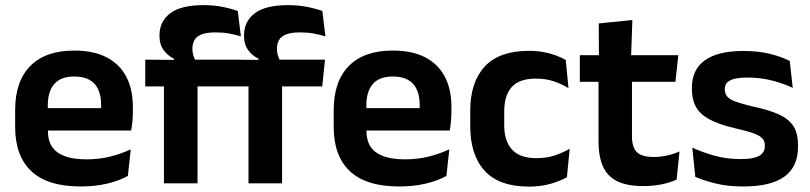

<svg xmlns="http://www.w3.org/2000/svg" viewBox="-20 -696 3076 729"><path d="M286.5 12Q160.5 12 99 -46Q37.5 -104 37.5 -214V-278Q37.5 -387 95 -445.5Q152.5 -504 262 -504Q336 -504 385.5 -478Q435 -452 459.8 -404.2Q484.5 -356.5 484.5 -290V-272.5Q484.5 -254.5 482.8 -235.8Q481 -217 478 -200.5H362Q363.5 -228 363.8 -252.8Q364 -277.5 364 -297.5Q364 -332 353 -356.2Q342 -380.5 319.5 -393Q297 -405.5 262 -405.5Q210.5 -405.5 186 -377Q161.5 -348.5 161.5 -296V-250.5L162 -236V-197.5Q162 -174.5 169.2 -155Q176.5 -135.5 193.5 -121.2Q210.5 -107 238.8 -99Q267 -91 309.5 -91Q355.5 -91 397.2 -101.2Q439 -111.5 476.5 -129L465.5 -28Q432 -9.5 386.8 1.2Q341.5 12 286.5 12ZM452 -200.5H105.5V-285.5H452Z M752.5 -676.5Q791.5 -676.5 824.5 -670Q857.5 -663.5 883 -654L894.5 -558Q873 -564.5 849.8 -568.8Q826.5 -573 798.5 -573Q765 -573 745.8 -565.5Q726.5 -558 718.5 -544Q710.5 -530 710.5 -511V-509.5Q710.5 -496 714.5 -484Q718.5 -472 724 -462.5L640.5 -459.5V-473Q617.5 -484 601.5 -505.5Q585.5 -527 585.5 -559V-561.5Q585.5 -614.5 626.2 -645.5Q667 -676.5 752.5 -676.5ZM730 0H602.5V-433H730ZM882.5 -368H531.5V-469.5L655.5 -468.5L705.5 -469.5H893.5ZM1073 -676.5Q1112.5 -676.5 1145.5 -670Q1178.5 -663.5 1204 -654L1215.5 -558Q1193.5 -564.5 1170.5 -568.8Q1147.5 -573 1119 -573Q1086 -573 1066.8 -565.5Q1047.5 -558 1039.5 -544Q1031.5 -530 1031.5 -511V-509.5Q1031.5 -496 1035.5 -484Q1039.5 -472 1045 -462.5L961.5 -459.5V-473Q938.5 -484 922.5 -505.5Q906.5 -527 906.5 -559V-561.5Q906.5 -614.5 947.2 -645.5Q988 -676.5 1073 -676.5ZM1051 0H923.5V-433H1051ZM1203.5 -368H852V-469.5L976.5 -468.5L1026.5 -469.5H1214Z M1496 12Q1370 12 1308.5 -46Q1247 -104 1247 -214V-278Q1247 -387 1304.5 -445.5Q1362 -504 1471.5 -504Q1545.5 -504 1595 -478Q1644.5 -452 1669.2 -404.2Q1694 -356.5 1694 -290V-272.5Q1694 -254.5 1692.2 -235.8Q1690.5 -217 1687.5 -200.5H1571.5Q1573 -228 1573.2 -252.8Q1573.5 -277.5 1573.5 -297.5Q1573.5 -332 1562.5 -356.2Q1551.5 -380.5 1529 -393Q1506.5 -405.5 1471.5 -405.5Q1420 -405.5 1395.5 -377Q1371 -348.5 1371 -296V-250.5L1371.5 -236V-197.5Q1371.5 -174.5 1378.8 -155Q1386 -135.5 1403 -121.2Q1420 -107 1448.2 -99Q1476.5 -91 1519 -91Q1565 -91 1606.8 -101.2Q1648.5 -111.5 1686 -129L1675 -28Q1641.5 -9.5 1596.2 1.2Q1551 12 1496 12ZM1661.5 -200.5H1315V-285.5H1661.5Z M1988.5 12.5Q1875 12.5 1820.2 -47.5Q1765.5 -107.5 1765.5 -216V-276Q1765.5 -384 1820.5 -443.5Q1875.5 -503 1988.5 -503Q2018 -503 2043.8 -498.2Q2069.5 -493.5 2090.8 -485.5Q2112 -477.5 2128 -468.5L2138.5 -361Q2114 -376.5 2083.8 -387Q2053.5 -397.5 2014 -397.5Q1952 -397.5 1923.2 -365.8Q1894.5 -334 1894.5 -273.5V-220.5Q1894.5 -160.5 1924.2 -128Q1954 -95.5 2016 -95.5Q2055.5 -95.5 2086 -105.8Q2116.5 -116 2143 -131L2132.5 -23Q2108 -9 2071 1.8Q2034 12.5 1988.5 12.5Z M2422.5 10.5Q2360 10.5 2322.8 -8.2Q2285.5 -27 2269 -65Q2252.5 -103 2252.5 -158.5V-444.5H2379.5V-177.5Q2379.5 -137.5 2397.8 -118.8Q2416 -100 2462 -100Q2489 -100 2514 -105.8Q2539 -111.5 2560 -121L2549 -14Q2524 -2.5 2491.8 4Q2459.5 10.5 2422.5 10.5ZM2544.5 -385.5H2181.5V-486.5H2555.5ZM2376 -477H2254L2253.5 -607L2381 -620Z M2802.5 12Q2743.5 12 2697.8 0.8Q2652 -10.5 2620 -24.5L2608.5 -135.5Q2646.5 -118 2692.2 -105Q2738 -92 2793 -92Q2841 -92 2862.5 -104.2Q2884 -116.5 2884 -141V-144Q2884 -160.5 2874.2 -171Q2864.5 -181.5 2840 -190.2Q2815.5 -199 2771 -209Q2709.5 -223.5 2673.8 -242.8Q2638 -262 2622.5 -290.2Q2607 -318.5 2607 -358V-362.5Q2607 -432 2656.5 -467.2Q2706 -502.5 2803 -502.5Q2860.5 -502.5 2904.8 -491.2Q2949 -480 2978.5 -464.5L2990 -362.5Q2955 -379 2911.5 -390.2Q2868 -401.5 2818 -401.5Q2785.5 -401.5 2766.8 -396.2Q2748 -391 2740 -381.5Q2732 -372 2732 -358.5V-356Q2732 -341 2740.8 -330Q2749.5 -319 2773 -310.2Q2796.5 -301.5 2839 -291.5Q2901 -278.5 2938.5 -261Q2976 -243.5 2993 -216.2Q3010 -189 3010 -145V-139Q3010 -63 2958.5 -25.5Q2907 12 2802.5 12Z"/></svg>

Font: Anek Devanagari SemiBold
Style: Regular
Weight: 600
Designer: Kailash Malviya (Devanagari) & Yesha Goshar (Latin)
Foundry: Ek Type
Version: Version 1.003